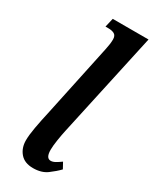

<svg xmlns="http://www.w3.org/2000/svg" viewBox="-199 -812 704 874"><g transform="rotate(30 152.5 -375.0)"><path d="M142 10Q97 10 74 -17Q51 -44 51 -84Q51 -111 58.5 -153Q66 -195 78 -248L158 -625Q165 -657 165 -679Q165 -699 153 -706Q141 -713 121 -713H106L117 -760H305L186 -214Q180 -187 175 -155Q170 -123 170 -103Q170 -59 195 -59Q206 -59 218.5 -66Q231 -73 246 -84L263 -53Q243 -32 214.5 -11Q186 10 142 10Z"/></g></svg>

Font: Noto Serif ExtraCondensed SemiBold
Style: Italic
Weight: 600
Width: 2
Italic angle: -12°
Designer: Monotype Design Team
Foundry: Monotype Imaging Inc.
Version: Version 2.013